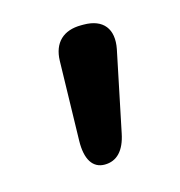

<svg xmlns="http://www.w3.org/2000/svg" viewBox="-57 -888 369 393"><g transform="rotate(-15 127.0 -692.0)"><path d="M86 -777 82 -609C81 -569 95 -548 120 -548C146 -548 163 -566 170 -601L205 -770C213 -811 194 -836 152 -836H147C109 -836 87 -815 86 -777Z"/></g></svg>

Font: 寒蝉团圆体 Round
Style: Regular
Weight: 500
Designer: 寒蝉字型
Version: Version 2.700;Glyphs 3.1.1 (3135)